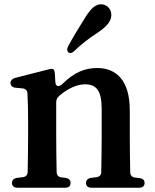

<svg xmlns="http://www.w3.org/2000/svg" viewBox="-20 -868 723 895"><path d="M36 -15C36 -1 45 7 61 7H284C300 7 309 -1 309 -15C309 -29 300 -37 285 -39L268 -41C253 -42 244 -51 244 -67C243 -121 242 -187 242 -232V-390C242 -403 246 -412 256 -421C299 -459 344 -475 376 -475C429 -475 454 -446 454 -360V-232C454 -185 453 -120 452 -67C452 -52 444 -44 429 -42L405 -39C390 -37 381 -28 381 -15C381 -1 390 7 406 7H629C645 7 654 -1 654 -15C654 -29 645 -36 630 -38L610 -40C595 -42 587 -51 587 -66C586 -119 585 -185 585 -232V-354C585 -492 523 -551 433 -551C376 -551 326 -531 270 -476C254 -460 239 -465 238 -486L236 -522C235 -535 233 -541 229 -545C225 -548 216 -547 204 -544L51 -505C37 -501 29 -493 29 -481C29 -469 38 -460 53 -459L84 -456C99 -455 108 -446 108 -431C110 -394 111 -355 111 -303V-232C111 -188 110 -121 109 -68C109 -52 101 -44 86 -42L60 -39C45 -37 36 -29 36 -15ZM299 -624C306 -618 316 -620 327 -631C355 -658 388 -685 440 -719C478 -745 499 -770 499 -798C499 -831 473 -848 452 -848C426 -848 407 -832 380 -791C346 -736 321 -696 298 -653C291 -640 292 -630 299 -624Z"/></svg>

Font: 寒蝉锦书宋Pro Soft
Style: Regular
Weight: 700
Designer: 寒蝉锦书宋{Warren} 思源宋体{Ryoko NISHIZUKA 西塚涼子 (kana & ideographs); Frank Grießhammer (Latin, Greek & Cyrillic); Wenlong ZHANG 
Foundry: Adobe & ChillType
Version: Version 2.000;Glyphs 3.1.1 (3135)